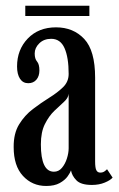

<svg xmlns="http://www.w3.org/2000/svg" viewBox="-20 -622 404 653"><path d="M137 10.5Q89.5 10.5 58 -23.8Q26.5 -58 26.5 -121.5Q26 -168 45 -199Q64 -230 92 -251.2Q120 -272.5 147.8 -289.8Q175.5 -307 194.5 -325.5Q213.5 -344 213.5 -370.5Q213.5 -426.5 199.5 -458.2Q185.5 -490 154 -490Q129.5 -490 113.8 -474.8Q98 -459.5 98 -440Q98 -422 106 -412.8Q114 -403.5 114 -382.5Q114 -363 103.8 -351Q93.5 -339 76 -339Q58 -339 48 -354.2Q38 -369.5 38 -396Q38 -453 74.5 -491Q111 -529 170.5 -529Q229.5 -529 266.5 -489.5Q303.5 -450 303.5 -358V-73.5Q303.5 -50.5 307.8 -42.8Q312 -35 321 -35Q329.5 -35 335.2 -39Q341 -43 344 -46.5L363 -18Q355.5 -9 336.2 -1Q317 7 292.5 7Q255 7 239.8 -8.8Q224.5 -24.5 221.5 -42.5Q219 -35 210 -22.2Q201 -9.5 183.2 0.5Q165.5 10.5 137 10.5ZM163.5 -38Q179.5 -38 190.5 -51Q201.5 -64 207.5 -82.8Q213.5 -101.5 213.5 -118V-303Q212 -288.5 197.5 -275.5Q183 -262.5 164.8 -245Q146.5 -227.5 132.8 -200.2Q119 -173 119 -131Q119 -38 163.5 -38ZM66 -567.5V-602.5H284V-567.5Z"/></svg>

Font: Imbue 10pt Medium
Style: Regular
Weight: 500
Designer: Tyler Finck
Foundry: Etcetera Type Company
Version: Version 1.102; ttfautohint (v1.8.3)